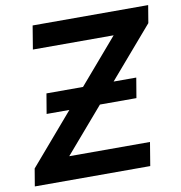

<svg xmlns="http://www.w3.org/2000/svg" viewBox="-81 -803 829 879"><g transform="rotate(-10 333.0 -364.0)"><path d="M10.3 0 23.9 -81.1 485.8 -618.7H110.4L128.4 -727.5H665.5L651.9 -646L189.5 -108.9H564.9L546.9 0ZM121.1 -317.4 136.7 -410.2H554.2L538.6 -317.4Z"/></g></svg>

Font: Inter 20pt SemiBold
Style: Italic
Weight: 600
Italic angle: -9.3988°
Version: Version 4.001;git-66647c0bb